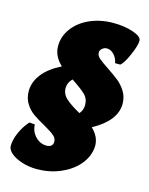

<svg xmlns="http://www.w3.org/2000/svg" viewBox="-114 -731 698 899"><g transform="rotate(15 235.0 -282.0)"><path d="M352 -447Q387 -424 408.5 -406.5Q430 -389 446 -363Q462 -337 462 -304Q462 -222 351 -161Q389 -125 389 -81Q389 -72 388 -67Q382 -22 349 15Q316 52 264 73.5Q212 95 152 95Q115 95 81.5 84.5Q48 74 27.5 57Q7 40 7 21Q7 -8 22.5 -43.5Q38 -79 63 -107L90 -105Q91 -71 114 -47Q137 -23 168 -23Q183 -23 191 -30Q199 -37 199 -50Q199 -67 184 -79.5Q169 -92 134 -112Q99 -131 76.5 -147Q54 -163 38 -188.5Q22 -214 22 -248Q22 -293 52.5 -332Q83 -371 142 -400Q100 -439 100 -488Q100 -535 129.5 -574.5Q159 -614 210 -636.5Q261 -659 323 -659Q378 -659 420 -644.5Q462 -630 462 -610Q462 -587 441 -539Q420 -491 404 -479H379Q374 -504 358.5 -520Q343 -536 325 -536Q312 -536 302 -527.5Q292 -519 292 -508Q292 -493 305.5 -481Q319 -469 352 -447ZM278 -210Q294 -229 294 -253Q294 -284 273 -304Q252 -324 206 -354Q185 -333 185 -307Q185 -278 208 -257Q231 -236 278 -210Z"/></g></svg>

Font: Alegreya Black
Style: Italic
Weight: 900
Italic angle: -7°
Designer: Juan Pablo del Peral
Foundry: Huerta Tipografica
Version: Version 2.007; ttfautohint (v1.6)